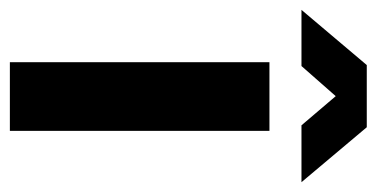

<svg xmlns="http://www.w3.org/2000/svg" viewBox="-249 -556 763 389"><g transform="rotate(90 132.5 -361.5)"><path d="M-42 -590.8 69.8 -723.1H195.8L307.1 -590.8H191.9L132.8 -660.2L71.8 -590.8ZM64 0V-525.9H203.1V0Z"/></g></svg>

Font: Archivo
Style: Bold
Weight: 700
Designer: Hector Gatti
Foundry: Omnibus-Type
Version: Version 2.001